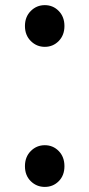

<svg xmlns="http://www.w3.org/2000/svg" viewBox="-20 -778 350 755"><path d="M156.2 -207Q188.5 -207 210.9 -184.1Q233.4 -161.1 233.4 -124.5Q233.4 -87.9 210.9 -65.4Q188.5 -43 156.2 -43Q124 -43 101.1 -65.4Q78.1 -87.9 78.1 -124.5Q78.1 -161.1 101.1 -184.1Q124 -207 156.2 -207ZM156.2 -757.8Q188.5 -757.8 210.9 -734.9Q233.4 -711.9 233.4 -675.8Q233.4 -639.6 210.9 -616.7Q188.5 -593.8 156.2 -593.8Q124 -593.8 101.1 -616.7Q78.1 -639.6 78.1 -675.8Q78.1 -711.9 101.1 -734.9Q124 -757.8 156.2 -757.8Z"/></svg>

Font: GenEi LateMin P v2
Style: Medium
Weight: 500
Designer: o_tamon (Modified)
Foundry: o_tamon / Adobe Systems Incorporated / FONT 910 / Philipp H. Poll
Version: Version 2.1;Original Version 1.004